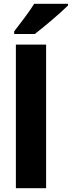

<svg xmlns="http://www.w3.org/2000/svg" viewBox="-20 -996 380 1016"><path d="M340 -967V-976H161C134 -932 88 -873 55 -830V-816H164C215 -855 303 -930 340 -967ZM224 0V-760H64V0Z"/></svg>

Font: Noto Sans Thai Looped SemiCondensed ExtraBold
Style: Regular
Weight: 800
Width: 4
Designer: Sasikarn Vongin, Ben Mitchell
Foundry: The Fontpad Ltd
Version: Version 1.001